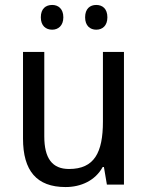

<svg xmlns="http://www.w3.org/2000/svg" viewBox="-20 -746 599 776"><path d="M145 -676C145 -642 165 -626 191 -626C215 -626 236 -642 236 -676C236 -711 215 -726 191 -726C165 -726 145 -711 145 -676ZM324 -676C324 -642 344 -626 369 -626C394 -626 414 -642 414 -676C414 -711 394 -726 369 -726C344 -726 324 -711 324 -676ZM481 -536H396V-255C396 -129 361 -63 259 -63C191 -63 159 -106 159 -195V-536H73V-186C73 -56 128 10 245 10C307 10 365 -16 395 -71H400L412 0H481Z"/></svg>

Font: Noto Sans Sinhala SemiCondensed
Style: Regular
Weight: 400
Width: 4
Designer: Jelle Bosma - Monotype Design Team
Foundry: Monotype Imaging Inc.
Version: Version 2.006